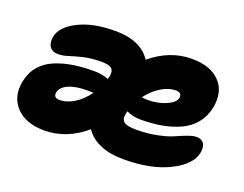

<svg xmlns="http://www.w3.org/2000/svg" viewBox="-89 -693 1105 871"><g transform="rotate(20 463.5 -257.5)"><path d="M186 9.8Q95.7 9.8 49.3 -39.6Q2.9 -88.9 18.1 -166Q26.9 -210.4 53.5 -241.7Q80.1 -272.9 120.6 -289.8Q161.1 -306.6 206.5 -313.7Q252 -320.8 308.1 -320.8Q349.1 -320.8 377 -308.1Q378.4 -311 380.9 -320.8Q386.7 -349.1 373.8 -360.6Q360.8 -372.1 325.2 -372.1Q276.4 -372.1 239 -363.3Q201.7 -354.5 175.5 -345.7Q149.4 -336.9 127 -336.9Q98.6 -336.9 85.9 -355Q73.2 -373 79.1 -404.8Q88.9 -454.1 158.7 -489.5Q228.5 -524.9 335.9 -524.9Q459.5 -524.9 508.8 -449.2Q599.6 -524.9 705.1 -524.9Q795.9 -524.9 841.3 -477.3Q886.7 -429.7 871.1 -349.1Q861.8 -304.7 835.2 -272.2Q808.6 -239.7 768.8 -221.4Q729 -203.1 682.6 -194.6Q636.2 -186 581.1 -186Q540.5 -186 511.2 -201.2Q508.3 -189.5 507.8 -187Q502.4 -159.7 517.6 -147.9Q532.7 -136.2 576.2 -136.2Q630.9 -136.2 678 -146Q725.1 -155.8 751.2 -167.7Q777.3 -179.7 803.7 -189.5Q830.1 -199.2 847.2 -199.2Q871.1 -199.2 881.8 -182.9Q892.6 -166.5 887.2 -137.2Q875 -77.6 788.1 -33.9Q701.2 9.8 568.8 9.8Q501.5 9.8 454.6 -10.7Q407.7 -31.2 383.8 -67.9Q292.5 9.8 186 9.8ZM688 -365.2Q650.9 -365.2 614.7 -342.8Q578.6 -320.3 550.8 -283.2Q570.3 -280.8 581.1 -280.8Q628.9 -280.8 668.2 -298.1Q707.5 -315.4 711.9 -337.9Q714.4 -350.1 708.3 -357.7Q702.1 -365.2 688 -365.2ZM178.2 -170.9Q173.8 -144 203.1 -144Q239.7 -144 275.4 -166.7Q311 -189.5 337.9 -227.1Q334.5 -227.1 324.7 -227.5Q314.9 -228 309.1 -228Q251.5 -228 217.5 -212.6Q183.6 -197.3 178.2 -170.9Z"/></g></svg>

Font: Shantell Sans Normal
Style: Italic
Weight: 800
Italic angle: -11.31°
Designer: Stephen Nixon, Anya Danilova, Shantell Martin
Foundry: Arrow Type
Version: Version 1.006;[559af2be0]